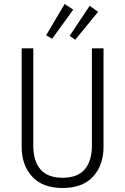

<svg xmlns="http://www.w3.org/2000/svg" viewBox="-20 -926 625 957"><path d="M496 -194Q496 -103 444 -46Q392 11 292 11Q192 11 140 -46Q88 -103 88 -194V-685H146V-199Q146 -123 182 -81.5Q218 -40 292 -40Q367 -40 402.5 -82Q438 -124 438 -199V-685H496ZM345 -878 240 -733 210 -750 302 -906ZM469 -867 355 -728 327 -747 427 -897Z"/></svg>

Font: Fira Sans Condensed Light
Style: Regular
Weight: 300
Width: 3
Designer: bBox Type GmbH & Carrois Corporate GbR & Edenspiekermann AG
Foundry: bBox Type GmbH & Carrois Corporate GbR & Edenspiekermann AG
Version: Version 4.301